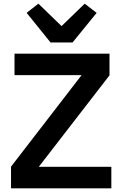

<svg xmlns="http://www.w3.org/2000/svg" viewBox="-20 -1025 667 1045"><path d="M375 -794H255L125 -955L189 -1005L315 -883L441 -1005L506 -955ZM191 -117H586V0H40V-118L424 -616H59V-733H576V-615Z"/></svg>

Font: IBM Plex Sans JP SemiBold
Style: Regular
Weight: 600
Designer: Mike Abbink; Paul van der Laan; Pieter van Rosmalen; Wujin Sim; Yejin Wi; Jinhee Kim; Boomi Park; Yona Kim; Kichan Ma
Foundry: Sandoll Inc.
Version: Version 1.001